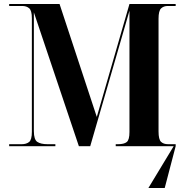

<svg xmlns="http://www.w3.org/2000/svg" viewBox="-20 -734 939 964"><path d="M26 0V-10H89Q112 -10 126 -21Q140 -32 140 -72V-642Q140 -681 126.5 -692.5Q113 -704 92 -704H26V-714H279L466 -147L630 -714H862V-704H822Q802 -704 789 -692Q776 -680 776 -640V-74Q776 -34 788.5 -22Q801 -10 824 -10H862V0L807 210H725L852 0H561V-10H572Q603 -10 616.5 -21Q630 -32 630 -71V-680L433 0H376L150 -672V-76Q150 -33 167.5 -21.5Q185 -10 219 -10H258V0Z"/></svg>

Font: Noto Serif Display SemiCondensed
Style: Bold
Weight: 700
Width: 4
Designer: Monotype Design Team
Foundry: Monotype Imaging Inc.
Version: Version 2.009